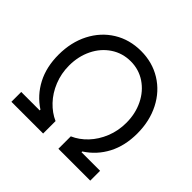

<svg xmlns="http://www.w3.org/2000/svg" viewBox="-175 -898 1078 1078"><g transform="rotate(45 364.0 -358.5)"><path d="M50.8 -78.1H197.3V-84Q127.9 -129.4 89.4 -202.9Q50.8 -276.4 50.8 -374Q50.8 -473.1 90.8 -551Q130.9 -628.9 202.1 -672.9Q273.4 -716.8 364.3 -716.8Q454.1 -716.8 525.4 -672.9Q596.7 -628.9 636.7 -550.8Q676.8 -472.7 676.8 -374Q676.8 -276.4 638.2 -202.9Q599.6 -129.4 529.3 -84V-78.1H676.8V0H423.8V-98.6Q470.2 -118.7 508.1 -158.7Q545.9 -198.7 568.4 -254.2Q590.8 -309.6 590.8 -373Q590.8 -445.8 561.5 -505.6Q532.2 -565.4 480.5 -600.1Q428.7 -634.8 364.3 -634.8Q298.8 -634.8 246.6 -600.1Q194.3 -565.4 165 -505.6Q135.7 -445.8 135.7 -373Q135.7 -310.1 158.2 -254.4Q180.7 -198.7 218.8 -158.7Q256.8 -118.7 302.7 -98.6V0H50.8Z"/></g></svg>

Font: Pretendard GOV
Style: Regular
Weight: 400
Designer: Base glyphs from Inter by Rasmus Andersson; Hangeul glyphs from Noto Sans CJK(Source Han Sans) by Jang Soo-young and Kan
Foundry: Kil Hyung-jin
Version: Version 1.309